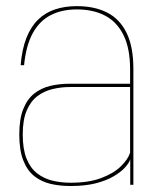

<svg xmlns="http://www.w3.org/2000/svg" viewBox="-20 -618 533 642"><path d="M215.5 4Q265 4 300.8 -5.2Q336.5 -14.5 360.5 -28.8Q384.5 -43 398 -58Q411.5 -73 415.5 -85V0H426V-387Q426 -462 403.2 -508.2Q380.5 -554.5 338.2 -576Q296 -597.5 237 -597.5Q196.5 -597.5 163.8 -586.5Q131 -575.5 107 -552Q83 -528.5 68.2 -491Q53.5 -453.5 49 -400H60.5Q67 -466 89.5 -507Q112 -548 149.2 -567.2Q186.5 -586.5 237 -586.5Q292 -586.5 331.8 -565.5Q371.5 -544.5 393.2 -500.2Q415 -456 415 -386V-338H212.5Q178.5 -338 148 -330.8Q117.5 -323.5 94.2 -305Q71 -286.5 57.8 -253.5Q44.5 -220.5 44.5 -168.5Q44.5 -115.5 57.8 -81.8Q71 -48 94.5 -29.2Q118 -10.5 149 -3.2Q180 4 215.5 4ZM216 -7Q184 -7 155.2 -14Q126.5 -21 104 -38.5Q81.5 -56 68.8 -87.5Q56 -119 56 -168.5Q56 -217 69.2 -248.2Q82.5 -279.5 105 -296.5Q127.5 -313.5 155.8 -320.2Q184 -327 214 -327H415V-107Q407.5 -84.5 383.5 -61.2Q359.5 -38 318 -22.5Q276.5 -7 216 -7Z"/></svg>

Font: Anybody Thin
Style: Regular
Weight: 100
Designer: Tyler Finck
Foundry: Etcetera Type Company
Version: Version 1.114;gftools[0.9.25]